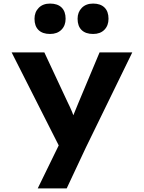

<svg xmlns="http://www.w3.org/2000/svg" viewBox="-20 -824 805 1074"><path d="M191 230 330 -55 327 26 45 -531H228L357 -255Q371 -227 383 -198.5Q395 -170 402 -142L372 -134Q381 -156 393 -186Q405 -216 418 -247L537 -531H720L460 2L353 230ZM501 -634Q459 -634 436.5 -656Q414 -678 414 -719Q414 -756 437.5 -780Q461 -804 501 -804Q542 -804 564.5 -782Q587 -760 587 -719Q587 -681 564 -657.5Q541 -634 501 -634ZM260 -634Q218 -634 195.5 -656Q173 -678 173 -719Q173 -756 196.5 -780Q220 -804 260 -804Q302 -804 324.5 -782Q347 -760 347 -719Q347 -681 323.5 -657.5Q300 -634 260 -634Z"/></svg>

Font: Lexend Exa
Style: Bold
Weight: 700
Designer: Bonnie Shaver-Troup, Thomas Jockin
Foundry: Lexend
Version: Version 1.007